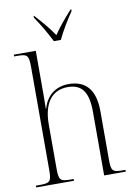

<svg xmlns="http://www.w3.org/2000/svg" viewBox="-102 -1020 758 1084"><g transform="rotate(-10 277.0 -478.0)"><path d="M257 -796H297C318 -841 357 -906 385 -946V-956H381C341 -911 307 -872 277 -827C247 -872 213 -911 172 -956H169V-946C197 -906 235 -841 257 -796ZM15 0H232V-10H220C154 -10 147 -17 147 -87V-338C147 -461 199 -527 288 -527C372 -527 405 -475 405 -365V0H529V-10H517C453 -10 447 -18 447 -86V-361C447 -486 393 -543 296 -543C226 -543 169 -504 148 -428H146C147 -469 147 -480 147 -499V-760H21V-750H40C97 -750 105 -742 105 -672V-87C105 -17 98 -10 32 -10H15Z"/></g></svg>

Font: Noto Serif Display SemiCondensed ExtraLight
Style: Regular
Weight: 200
Width: 4
Designer: Monotype Design Team
Foundry: Monotype Imaging Inc.
Version: Version 2.009